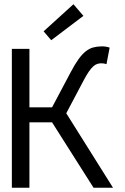

<svg xmlns="http://www.w3.org/2000/svg" viewBox="-20 -887 590 907"><path d="M119 0V-309H226L422 0H514L293 -352L374 -505Q388 -532 399.5 -548.5Q411 -565 420.5 -573.5Q430 -582 439.5 -585Q449 -588 460 -588Q465 -588 471 -587Q477 -586 483 -584L498 -662Q490 -665 480.5 -666.5Q471 -668 462 -668Q440 -668 421 -663Q402 -658 385 -644.5Q368 -631 351 -607.5Q334 -584 314 -546L226 -380H119V-656H36V0ZM186 -739 222 -697 374 -812 327 -867Z"/></svg>

Font: Codetta
Style: Regular
Weight: 400
Italic angle: -11°
Designer: Ulrich Proeller
Foundry: PROSA GmbH
Version: Version 2.00;September 29, 2018;FontCreator 11.5.0.2427 64-b